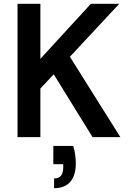

<svg xmlns="http://www.w3.org/2000/svg" viewBox="-20 -720 677 1008"><path d="M72 0V-700H192V-411L457 -700H606L347 -422L612 0H466L262 -330L192 -255V0ZM264 268V217Q289 217 300.5 202Q312 187 312 157V142H260V46H364Q372 70 375 94Q378 118 378 138Q378 201 349 234.5Q320 268 264 268Z"/></svg>

Font: DM Sans 12pt SemiBold
Style: Regular
Weight: 600
Version: Version 4.004;gftools[0.9.30]